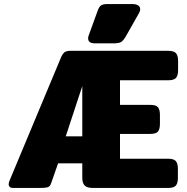

<svg xmlns="http://www.w3.org/2000/svg" viewBox="-20 -932 929 952"><path d="M417 -742Q417 -750 420 -757L464 -878Q471 -898 480.5 -905Q490 -912 516 -912H636Q654 -912 664.5 -905.5Q675 -899 675 -887Q675 -876 668 -865L603 -750Q591 -730 580 -723.5Q569 -717 540 -717H451Q417 -717 417 -742ZM23 -19Q23 -26 28 -38L282 -646Q290 -665 299.5 -672.5Q309 -680 328 -680H814Q842 -680 852.5 -668.5Q863 -657 863 -630V-584Q863 -557 852.5 -545.5Q842 -534 814 -534H575V-412H725Q753 -412 763 -400.5Q773 -389 773 -362V-318Q773 -291 763 -279.5Q753 -268 725 -268H575V-145H813Q841 -145 851.5 -133.5Q862 -122 862 -95V-49Q862 -23 851.5 -11.5Q841 0 813 0H441Q412 0 400 -12Q388 -24 388 -50V-122H268L233 -22Q228 -7 216 -3.5Q204 0 176 0H44Q34 0 28.5 -5Q23 -10 23 -19ZM388 -256V-505L306 -256Z"/></svg>

Font: Mitr SemiBold
Style: Regular
Weight: 600
Designer: Thanarat Vachiruckul
Foundry: Cadson Demak
Version: Version 1.002